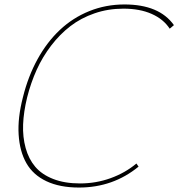

<svg xmlns="http://www.w3.org/2000/svg" viewBox="-20 -840 808 870"><path d="M768.1 -726.1 749 -710Q720.7 -753.4 667 -777.1Q613.3 -800.8 539.1 -800.8Q469.7 -800.8 408.2 -779.5Q346.7 -758.3 298.8 -721.4Q251 -684.6 211.9 -633.5Q172.9 -582.5 146.2 -523.7Q119.6 -464.8 103 -398.9Q86.9 -333 84.7 -276.1Q82.5 -219.2 96.2 -169.4Q109.9 -119.6 139.6 -84.5Q169.4 -49.3 220.9 -29.1Q272.5 -8.8 342.8 -8.8Q415 -8.8 481.2 -32.7Q547.4 -56.6 598.1 -99.1L607.9 -85Q492.2 9.8 337.9 9.8Q251 9.8 190.4 -18.8Q129.9 -47.4 99.6 -100.6Q69.3 -153.8 64.5 -229.7Q59.6 -305.7 84 -399.9Q107.4 -494.1 150.1 -571.8Q192.9 -649.4 251.2 -704.3Q309.6 -759.3 384.5 -789.6Q459.5 -819.8 543.9 -819.8Q701.7 -819.8 768.1 -726.1Z"/></svg>

Font: Sinkin Sans 100 Thin Italic
Style: Regular
Weight: 100
Italic angle: -112°
Designer: Keith Bates
Foundry: K-Type
Version: Sinkin Sans (version 1.0)  by Keith Bates   •   © 2014   www